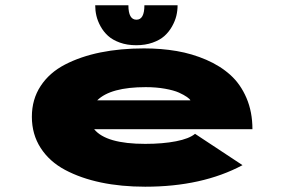

<svg xmlns="http://www.w3.org/2000/svg" viewBox="-20 -695 1090 726"><path d="M651.5 -675Q651.5 -655 646.8 -635.2Q642 -615.5 630.5 -595Q619 -574.5 601.8 -559Q584.5 -543.5 557 -533.8Q529.5 -524 495 -524Q460.5 -524 433 -534Q405.5 -544 388.5 -559.5Q371.5 -575 360.2 -595.5Q349 -616 344.5 -635.5Q340 -655 340 -675H465.5Q465.5 -620.5 496 -620.5Q526 -620.5 526 -675ZM897 -70.5Q744.5 11 529 11Q438 11 361.8 -5Q285.5 -21 226.2 -52.5Q167 -84 133.8 -135.5Q100.5 -187 100.5 -253.5Q100.5 -319.5 133.8 -370Q167 -420.5 226 -451Q285 -481.5 360.2 -496.8Q435.5 -512 524.5 -512Q590 -512 648.2 -502Q706.5 -492 759.8 -469Q813 -446 851.2 -411.5Q889.5 -377 912 -324.5Q934.5 -272 934.5 -206.5H336Q381 -151 529 -151Q595.5 -151 645.5 -160.8Q695.5 -170.5 717.5 -189ZM531 -365.5Q398 -365.5 347.5 -315.5H700Q698 -320.5 687 -328.2Q676 -336 656.8 -344.8Q637.5 -353.5 604 -359.5Q570.5 -365.5 531 -365.5Z"/></svg>

Font: League Mono Extended ExtraBold
Style: Regular
Weight: 800
Width: 9
Designer: Tyler Finck
Foundry: The League of Moveable Type / Tyler Finck
Version: Version 2.210